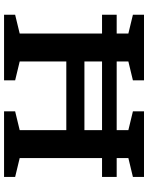

<svg xmlns="http://www.w3.org/2000/svg" viewBox="91 -838 747 970"><g transform="rotate(90 465.0 -353.5)"><path d="M291 -79 386.5 -56V0H55V-56L150 -79V-495H55V-569H150V-628L55 -651V-707H386.5V-651L291 -628V-569H638V-628L543 -651V-707H874.5V-651L779 -628V-569H874.5V-495H779V-79L874.5 -56V0H543V-56L638 -79V-314.5H291ZM291 -406H638V-495H291Z"/></g></svg>

Font: Newsreader Caption Medium
Style: Regular
Weight: 500
Designer: Hugues Gentile
Foundry: Production Type
Version: Version 1.001